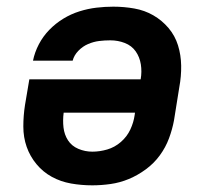

<svg xmlns="http://www.w3.org/2000/svg" viewBox="-20 -548 640 576"><path d="M257 8Q224 8 193 2.5Q162 -3 135.5 -17.5Q109 -32 89.5 -55.5Q70 -79 60 -107.5Q50 -136 50 -168.5Q50 -201 55 -233L68 -310H402Q406 -333 402.5 -355Q399 -377 387 -394Q375 -411 354.5 -419Q334 -427 311 -427Q294 -427 277.5 -425Q261 -423 244.5 -416Q228 -409 215 -395.5Q202 -382 198 -366H79Q84 -391 96.5 -415Q109 -439 128 -458.5Q147 -478 170 -492Q193 -506 218.5 -514Q244 -522 269.5 -525Q295 -528 320 -528Q352 -528 383 -522.5Q414 -517 440 -502Q466 -487 485.5 -464Q505 -441 514 -412Q523 -383 523.5 -351Q524 -319 518 -287L502 -187Q497 -160 487 -133Q477 -106 459.5 -82Q442 -58 417.5 -40Q393 -22 366.5 -11Q340 0 312 4Q284 8 257 8ZM257 -93Q279 -93 301.5 -99.5Q324 -106 342.5 -122Q361 -138 371 -159.5Q381 -181 384 -203L385 -210H171Q168 -187 170.5 -165.5Q173 -144 184 -127Q195 -110 215 -101.5Q235 -93 257 -93Z"/></svg>

Font: Iosevka Aile Oblique
Style: Bold
Weight: 700
Italic angle: -9°
Designer: Belleve Invis
Foundry: Belleve Invis
Version: Version 31.1.0; ttfautohint (v1.8.4)